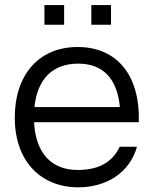

<svg xmlns="http://www.w3.org/2000/svg" viewBox="-20 -746 624 780"><path d="M298.5 15C409 15 506 -41.5 536.5 -150H466.5C433.5 -81 373 -55.5 295.5 -55.5C188 -55.5 124.5 -125.5 118.5 -249.5H544C549.5 -440 455.5 -555 295.5 -555C139.5 -555 40 -444.5 40 -267.5C40 -96.5 141 15 298.5 15ZM120 -311C131.5 -424.5 193.5 -487.5 297.5 -487.5C398 -487.5 456 -427.5 467 -311ZM160.5 -645.5H240.5V-725.5H160.5ZM351 -645.5H431V-725.5H351Z"/></svg>

Font: Eudonet
Style: Regular
Weight: 400
Designer: Mikhail Sharanda
Foundry: Mikhail Sharanda
Version: Version 4.503;Glyphs 3.1.2 (3151)